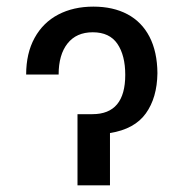

<svg xmlns="http://www.w3.org/2000/svg" viewBox="-20 -557 552 577"><path d="M260.7 -537.1Q319.8 -537.1 363 -514.2Q406.2 -491.2 429.4 -446.3Q452.6 -401.4 453.1 -336.9Q452.1 -263.2 418.2 -216.1Q384.3 -168.9 310.5 -157.2V0H212.9V-213.9H257.8Q356.4 -213.9 356.4 -332Q356.4 -390.6 332.8 -425.3Q309.1 -460 258.8 -460Q209.5 -460 182.9 -426.3Q156.2 -392.6 156.2 -333H58.6Q58.6 -397 84 -443.1Q109.4 -489.3 155 -513.2Q200.7 -537.1 260.7 -537.1Z"/></svg>

Font: Pretendard JP
Style: Regular
Weight: 400
Designer: Base glyphs from Inter by Rasmus Andersson; Hangeul glyphs from Noto Sans CJK(Source Han Sans) by Jang Soo-young and Kan
Foundry: Kil Hyung-jin
Version: Version 1.309